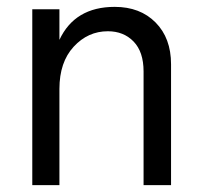

<svg xmlns="http://www.w3.org/2000/svg" viewBox="-20 -536 584 559"><path d="M478 3H398V-328Q398 -385 369 -415Q340 -445 294 -445Q236 -445 194.5 -400Q153 -355 153 -277V3H74V-509H153V-420Q198 -516 314 -516Q388 -516 433 -470.5Q478 -425 478 -349Z"/></svg>

Font: Hind Siliguri Fixed
Style: Regular
Weight: 400
Designer: Jyotish Sonowal
Foundry: Indian Type Foundry
Version: Version 1.001;October 28, 2021;FontCreator 12.0.0.2565 64-bi